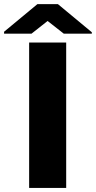

<svg xmlns="http://www.w3.org/2000/svg" viewBox="-80 -919 469 939"><path d="M0 0ZM62.5 0V-710.9H243.7V0ZM369.1 -754.4H231.9L152.8 -816.4L74.2 -754.4H-60.1V-763.7L103 -898.9H203.1L369.1 -761.2Z"/></svg>

Font: Heebo Black
Style: Regular
Weight: 900
Designer: Oded Ezer
Foundry: Meir Sadan
Version: Version 2.001; ttfautohint (v1.5.14-ce02) -l 8 -r 50 -G 200 